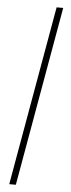

<svg xmlns="http://www.w3.org/2000/svg" viewBox="-63 -771 376 1015"><g transform="rotate(5 125.5 -263.5)"><path d="M195 -740H230L62 213H27Z"/></g></svg>

Font: Inria Serif Light
Style: Italic
Weight: 300
Italic angle: -10°
Designer: Black Foundry Team
Foundry: Black Foundry
Version: Version 1.000; ttfautohint (v1.8.3)